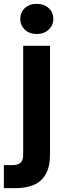

<svg xmlns="http://www.w3.org/2000/svg" viewBox="-48 -754 348 994"><path d="M-28 220V101H13Q45 101 58.5 88.5Q72 76 72 47V-517H211V46Q211 109 189 147.5Q167 186 127.5 203Q88 220 34 220ZM142 -578Q104 -578 80.5 -600.5Q57 -623 57 -656Q57 -690 80.5 -712Q104 -734 142 -734Q180 -734 204 -712Q228 -690 228 -656Q228 -623 204 -600.5Q180 -578 142 -578Z"/></svg>

Font: DM Sans 11pt ExtraBold
Style: Regular
Weight: 800
Version: Version 4.004;gftools[0.9.30]